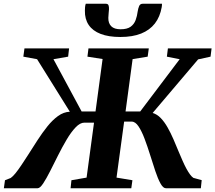

<svg xmlns="http://www.w3.org/2000/svg" viewBox="-46 -1000 1144 1020"><path d="M-25.5 0 -19.5 -42.5 11 -54.5Q22.5 -62.5 36.8 -80.2Q51 -98 67.8 -123Q84.5 -148 102.5 -176Q127.5 -215.5 153.2 -255.2Q179 -295 206 -328.8Q233 -362.5 262.5 -383.8Q292 -405 325 -406.5L151 -685.5L78 -699L84 -743H321L316 -699L238 -685.5L387.5 -408H461.5L499 -686.5L418.5 -699L424 -743H744.5L738.5 -699L658.5 -686L621 -408H699L908.5 -685.5L840.5 -699L846 -743H1078L1072.5 -699L1006.5 -684.5L765 -400Q788.5 -393 808 -372.8Q827.5 -352.5 844 -323.5Q860.5 -294.5 875.2 -260.8Q890 -227 903.5 -193.5Q914 -168.5 924 -145.8Q934 -123 944 -104.5Q954 -86 963.5 -73.2Q973 -60.5 981.5 -55L1025.5 -43L1021 0H835Q820.5 0 806.5 -25.5Q792.5 -51 779 -91.5Q765.5 -132 751.5 -177Q737.5 -222 722.2 -262.5Q707 -303 690 -328.5Q673 -354 653.5 -354H613.5L573 -56.5L657.5 -42.5L651.5 0H329L333.5 -42.5L414 -56.5L453.5 -348.5H402.5Q379.5 -348.5 355.5 -323.2Q331.5 -298 308 -258.2Q284.5 -218.5 262.2 -174Q240 -129.5 220 -90Q200 -50.5 183.2 -25.2Q166.5 0 154 0ZM516.5 -980Q527.5 -980 530.5 -971.8Q533.5 -963.5 533 -951Q532.5 -941.5 531 -927.8Q529.5 -914 529.5 -905Q529 -876.5 545 -860.5Q561 -844.5 594.5 -844.5Q629.5 -844.5 648 -858Q666.5 -871.5 674.5 -893.2Q682.5 -915 685.5 -939.5Q688 -955.5 693.2 -967.8Q698.5 -980 711.5 -980H814.5Q814.5 -975.5 814.2 -971Q814 -966.5 813 -961.5Q804 -910.5 776.8 -875.2Q749.5 -840 704 -821.8Q658.5 -803.5 593 -803.5Q531 -803.5 488.8 -819.8Q446.5 -836 425.2 -867.5Q404 -899 405 -943.5Q405 -952.5 405.8 -961.5Q406.5 -970.5 409.5 -980Z"/></svg>

Font: Merriweather 48pt ExtraBold
Style: Italic
Weight: 800
Italic angle: -7.8°
Version: Version 2.101